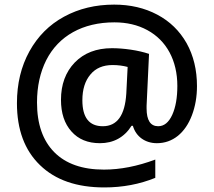

<svg xmlns="http://www.w3.org/2000/svg" viewBox="-20 -738 938 841"><path d="M842.8 -360.8C842.8 -431.6 827.6 -494.6 797.4 -548.8C766.6 -603 724.1 -644.5 668.9 -673.8C613.8 -703.1 550.8 -717.8 480 -717.8C398.4 -717.8 325.2 -700.2 260.7 -665C195.8 -629.9 145.5 -579.1 108.9 -513.2C72.3 -446.8 54.2 -371.1 54.2 -286.1C54.2 -169.9 87.9 -79.6 155.3 -14.6C222.7 50.8 316.4 83 437 83C517.6 83 591.8 68.8 660.2 41V-39.1C582 -9.8 506.8 4.9 435.1 4.9C340.8 4.9 268.1 -20.5 217.8 -71.3C167.5 -122.1 142.1 -194.8 142.1 -289.1C142.1 -359.4 155.8 -421.4 182.6 -474.6C236.8 -581.1 342.3 -640.1 481 -640.1C535.2 -640.1 583.5 -628.9 625.5 -606C709.5 -560.5 756.8 -473.1 756.8 -361.8C756.8 -310.5 749.5 -268.1 734.4 -234.9C719.2 -201.7 698.7 -185.1 672.9 -185.1C639.2 -185.1 622.1 -210.9 622.1 -263.2V-274.9L632.8 -502C609.4 -509.8 582.5 -516.1 552.7 -520.5C522.5 -524.9 495.1 -526.9 470.2 -526.9C402.3 -526.9 348.1 -505.9 307.6 -464.4C267.1 -422.4 247.1 -367.7 247.1 -300.8C247.1 -242.7 262.2 -196.3 293 -162.1C323.2 -127.9 364.7 -110.8 418 -110.8C476.6 -110.8 524.4 -136.2 556.2 -187H562C575.2 -140.1 615.7 -110.8 667 -110.8C701.7 -110.8 732.4 -121.6 759.3 -143.1C785.6 -164.6 806.2 -194.8 820.8 -233.4C835.4 -272 842.8 -314.5 842.8 -360.8ZM340.8 -298.8C340.8 -346.2 352.5 -383.8 376 -411.6C398.9 -439.5 431.6 -453.1 473.1 -453.1C496.6 -453.1 518.6 -450.2 539.1 -444.8L533.2 -328.1C527.3 -232.9 493.2 -185.1 430.2 -185.1C370.6 -185.1 340.8 -223.1 340.8 -298.8Z"/></svg>

Font: Sahel SemiBold
Style: Bold
Weight: 600
Foundry: Saber Rastikerdar (saber.rastikerdar@gmail.com)
Version: Version 3.4.0